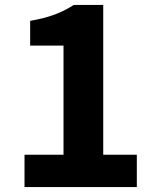

<svg xmlns="http://www.w3.org/2000/svg" viewBox="-20 -763 639 783"><path d="M80 0V-132H239V-577H103V-678Q161 -688 202.5 -703.5Q244 -719 281 -743H401V-132H538V0Z"/></svg>

Font: Noto Sans SC ExtraBold
Style: Regular
Weight: 800
Designer: Ryoko NISHIZUKA 西塚涼子 (kana, bopomofo & ideographs); Paul D. Hunt (Latin, Greek & Cyrillic); Sandoll Communications 산돌커뮤니
Foundry: Adobe
Version: Version 2.004-H2;hotconv 1.0.118;makeotfexe 2.5.65603